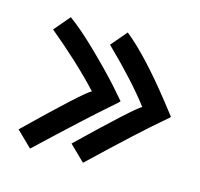

<svg xmlns="http://www.w3.org/2000/svg" viewBox="-60 -383 468 450"><g transform="rotate(15 174.0 -158.0)"><path d="M47.9 3.4 10.3 -33.2Q135.7 -155.3 153.8 -164.1H152.8Q102.1 -218.8 27.8 -280.3L60.5 -318.8Q89.8 -297.9 130.9 -257.8Q171.9 -217.8 198.2 -188.5L224.1 -158.7Q224.1 -157.7 211.9 -147Q159.2 -101.6 47.9 3.4ZM176.3 3.4 138.7 -33.2Q260.7 -150.9 277.3 -159.2H276.4Q237.3 -210.9 166 -280.3L198.7 -318.8Q251 -276.9 323.7 -184.6L347.7 -153.8Q347.7 -152.8 335.4 -142.6Q287.6 -102.5 176.3 3.4Z"/></g></svg>

Font: Niconne
Style: Regular
Weight: 400
Designer: Vernon Adams
Foundry: Vernon Adams
Version: Version 1.002